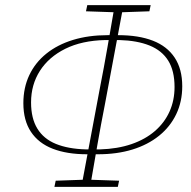

<svg xmlns="http://www.w3.org/2000/svg" viewBox="-20 -713 745 748"><path d="M319 -112Q241 -112 185.5 -133.5Q130 -155 100.5 -199.5Q71 -244 71 -311Q71 -371 94 -420Q117 -469 160.5 -504Q204 -539 264.5 -557.5Q325 -576 399 -576H417L415 -557H390Q299 -555 234.5 -523Q170 -491 135.5 -437Q101 -383 101 -314Q101 -252 125.5 -212Q150 -172 197.5 -152.5Q245 -133 314 -131H335L333 -112ZM343 -112 345 -131H370Q438 -133 492 -151.5Q546 -170 583.5 -202.5Q621 -235 640.5 -278.5Q660 -322 660 -374Q660 -437 635.5 -476.5Q611 -516 563 -535.5Q515 -555 445 -557H426L428 -576H441Q520 -576 575.5 -554.5Q631 -533 660.5 -488.5Q690 -444 690 -377Q690 -317 666.5 -268Q643 -219 599.5 -184Q556 -149 496 -130.5Q436 -112 362 -112ZM192 15 197 -9 311 -13H326L444 -9L439 15ZM297 15 369 -369Q385 -450 399 -531Q413 -612 427 -693H461L389 -308Q373 -227 359 -146.5Q345 -66 331 15ZM315 -669 320 -693H567L562 -669L448 -665H433Z"/></svg>

Font: Source Serif 4 ExtraLight
Style: Italic
Weight: 250
Italic angle: -12°
Designer: Frank Grießhammer
Foundry: Adobe Systems Incorporated
Version: Version 4.004;hotconv 1.0.116;makeotfexe 2.5.65601